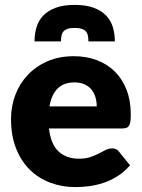

<svg xmlns="http://www.w3.org/2000/svg" viewBox="-20 -756 579 784"><path d="M375 -321.5Q375 -340 370.2 -357.5Q365.5 -375 354.8 -388.8Q344 -402.5 326.5 -411Q309 -419.5 284 -419.5Q240 -419.5 215 -394.2Q190 -369 182 -321.5ZM180 -231.5Q187.5 -166.5 219.5 -137.2Q251.5 -108 302 -108Q329 -108 348.5 -114.5Q368 -121 383.2 -129Q398.5 -137 411.2 -143.5Q424 -150 438 -150Q456.5 -150 466 -136.5L511 -81Q487 -53.5 459.2 -36.2Q431.5 -19 402.2 -9.2Q373 0.5 343.8 4.2Q314.5 8 288 8Q233.5 8 185.8 -9.8Q138 -27.5 102.2 -62.5Q66.5 -97.5 45.8 -149.5Q25 -201.5 25 -270.5Q25 -322.5 42.8 -369Q60.5 -415.5 93.8 -450.5Q127 -485.5 174.2 -506Q221.5 -526.5 281 -526.5Q332.5 -526.5 375.2 -510.5Q418 -494.5 448.8 -464Q479.5 -433.5 496.8 -389.2Q514 -345 514 -289Q514 -271.5 512.5 -260.5Q511 -249.5 507 -243Q503 -236.5 496.2 -234Q489.5 -231.5 479 -231.5ZM285 -736Q332 -736 363.5 -724Q395 -712 414 -691.8Q433 -671.5 441 -644.5Q449 -617.5 449 -587H341Q341 -600.5 338.8 -611Q336.5 -621.5 330.2 -628.2Q324 -635 313 -638.5Q302 -642 285 -642Q267.5 -642 256.8 -638.5Q246 -635 239.8 -628.2Q233.5 -621.5 231.2 -611Q229 -600.5 229 -587H121Q121 -617.5 129 -644.5Q137 -671.5 156 -691.8Q175 -712 206.5 -724Q238 -736 285 -736Z"/></svg>

Font: Lato 2
Style: Regular
Weight: 900
Designer: Lukasz Dziedzic with Adam Twardoch and Botio Nikoltchev
Foundry: tyPoland Lukasz Dziedzic
Version: Version 2.015; 2015-08-06; http://www.latofonts.com/